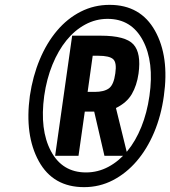

<svg xmlns="http://www.w3.org/2000/svg" viewBox="-20 -761 702 791"><path d="M655.1 -366Q678.1 -528 618.5 -634.5Q558.9 -741 431.4 -741Q367.7 -741 312.6 -713Q257.4 -685 214.8 -634.5Q172.1 -584 143.6 -515.5Q115 -447 103 -366Q81 -204 139.8 -97Q198.6 10 326.4 10Q390.1 10 445.1 -18.5Q500 -47 543 -97Q586 -147 615.1 -216Q644.1 -285 655.1 -366ZM595.7 -366Q585.7 -296 562.2 -237.9Q538.7 -179.7 504.4 -138.3Q470 -96.9 426.6 -73.7Q383.3 -50.6 334.3 -50.6Q236.6 -50.6 189.9 -138.3Q143.1 -226 162.1 -366Q172.1 -436 196 -494.5Q219.9 -553 253.9 -594.8Q287.9 -636.6 331.1 -659.9Q374.3 -683.3 423.3 -683.3Q521.3 -683.3 568.5 -594.6Q615.7 -506 595.7 -366ZM207.1 -119H303.4L329.3 -301.1H368.1L410.3 -119H506.1L457.7 -316Q502 -337.6 522.9 -373.2Q543.7 -408.9 550.7 -457.7Q562.4 -542.4 529.6 -578.2Q496.9 -614 394.6 -614H277.3ZM341 -382.4 361.9 -531.3H385Q430.4 -531.3 446 -517.4Q461.6 -503.6 455.1 -459Q448.7 -411.3 428.6 -396.9Q408.6 -382.4 369.9 -382.4Z"/></svg>

Font: Secuela ExtLt
Style: Italic
Weight: 200
Italic angle: -8°
Designer: Fernando Haro
Foundry: deFharo
Version: Version 1.704